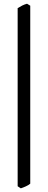

<svg xmlns="http://www.w3.org/2000/svg" viewBox="-20 -777 260 1041"><path d="M144 218.8Q135.3 226.6 120.1 233.4Q105 240.2 92.8 244.1L75.7 232.9V-732.9Q89.4 -741.2 100.8 -747.1Q112.3 -752.9 126.5 -756.8L144 -746.1Z"/></svg>

Font: Noto Serif Devanagari
Style: Bold
Weight: 700
Designer: Monotype Design Team
Foundry: Monotype Imaging Inc.
Version: Version 1.01